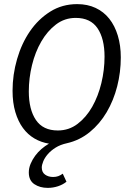

<svg xmlns="http://www.w3.org/2000/svg" viewBox="-20 -688 640 933"><path d="M212 225Q174 225 147 207Q120 189 120 150Q120 129 128.5 108.5Q137 88 150.5 69.5Q164 51 181.5 36Q199 21 218 10Q180 4 147.5 -15Q115 -34 91.5 -66Q68 -98 54.5 -143.5Q41 -189 41 -247Q41 -325 63 -401Q85 -477 125.5 -536Q166 -595 224 -631.5Q282 -668 355 -668Q405 -668 444.5 -649.5Q484 -631 511 -597Q538 -563 552.5 -515Q567 -467 567 -409Q567 -337 549.5 -268.5Q532 -200 498.5 -143Q465 -86 416 -46Q367 -6 305 8Q273 15 250 29.5Q227 44 212 61.5Q197 79 190 96.5Q183 114 183 126Q183 149 199 160.5Q215 172 238 172Q252 172 263 168Q274 164 285 156L303 195Q286 209 262 217Q238 225 212 225ZM261 -54Q315 -54 357 -86Q399 -118 428 -169Q457 -220 472.5 -284Q488 -348 488 -413Q488 -500 454 -550.5Q420 -601 348 -601Q294 -601 252 -569Q210 -537 180.5 -486Q151 -435 135.5 -371.5Q120 -308 120 -244Q120 -156 154.5 -105Q189 -54 261 -54Z"/></svg>

Font: Source Code Pro
Style: Italic
Weight: 400
Italic angle: -11°
Monospace: yes
Designer: Paul D. Hunt, Teo Tuominen
Foundry: Adobe Systems Incorporated
Version: Version 1.050;PS 1.000;hotconv 16.6.51;makeotf.lib2.5.65220